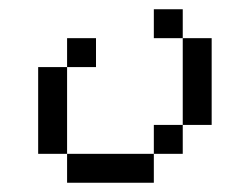

<svg xmlns="http://www.w3.org/2000/svg" viewBox="-20 -395 540 415"><path d="M187.5 -250V-312.5H125V-250H62.5V-62.5H125V0H312.5V-62.5H125V-250ZM312.5 -62.5H375V-125H312.5ZM375 -125H437.5V-312.5H375ZM375 -312.5V-375H312.5V-312.5Z"/></svg>

Font: CalcUnifontExMono
Style: Regular
Weight: 500
Version: Version 15.0.06